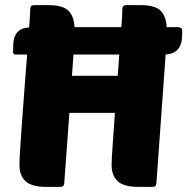

<svg xmlns="http://www.w3.org/2000/svg" viewBox="-20 -730 732 750"><path d="M520 0Q464 0 440 -22Q416 -44 416 -85Q416 -107 420 -163Q424 -219 429 -289H251L231 -15Q230 -7 227 -3.5Q224 0 215 0H160Q104 0 80 -22Q56 -44 56 -85Q56 -105 59 -152Q62 -199 66.5 -260Q71 -321 76 -388.5Q81 -456 86 -517H42Q31 -517 31 -528Q31 -544 32 -560.5Q33 -577 39 -590.5Q45 -604 57.5 -612.5Q70 -621 94 -623Q96 -648 97 -667Q98 -686 98 -695Q98 -710 114 -710H169Q225 -710 247 -688.5Q269 -667 271 -624H454Q456 -649 457 -667Q458 -685 458 -695Q458 -710 474 -710H529Q585 -710 607 -688.5Q629 -667 631 -624H676Q682 -624 687 -620.5Q692 -617 692 -610Q692 -590 690 -574Q688 -558 681 -546Q674 -534 661.5 -526.5Q649 -519 627 -517L591 -15Q590 -7 587 -3.5Q584 0 575 0ZM446 -517H267L261 -434H440Z"/></svg>

Font: Poetsen One
Style: Regular
Weight: 400
Designer: Pablo Impallari, Rodrigo Fuenzalida
Foundry: Pablo Impallari, Rodrigo Fuenzalida
Version: Version 1.001; ttfautohint (v0.93) -l 8 -r 50 -G 200 -x 14 -